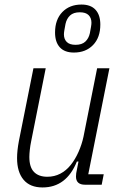

<svg xmlns="http://www.w3.org/2000/svg" viewBox="-20 -812 544 844"><path d="M181 -512 117 -191Q113 -172 111 -153Q109 -134 109 -122Q109 -77 129.5 -56Q150 -35 188 -35Q219 -35 245 -48.5Q271 -62 291 -87Q311 -112 325.5 -145Q340 -178 347 -211L407 -512H461L368 -46H436L427 0H354Q314 0 314 -36Q314 -42 315 -50.5Q316 -59 318 -66L325 -102H318Q272 12 167 12Q112 12 83.5 -22Q55 -56 55 -117Q55 -149 63 -192L127 -512ZM305 -581Q264 -581 243 -604Q222 -627 222 -669Q222 -726 254 -759Q286 -792 338 -792Q379 -792 400 -769Q421 -746 421 -704Q421 -647 389 -614Q357 -581 305 -581ZM312 -615Q340 -615 355 -629Q370 -643 375 -666Q378 -682 380 -693.5Q382 -705 382 -712Q382 -733 369.5 -745.5Q357 -758 331 -758Q303 -758 288 -744Q273 -730 268 -707Q265 -691 263 -679.5Q261 -668 261 -661Q261 -640 273.5 -627.5Q286 -615 312 -615Z"/></svg>

Font: IBM Plex Sans Cond Light
Style: Italic
Weight: 300
Width: 3
Italic angle: -11°
Designer: Mike Abbink, Paul van der Laan, Pieter van Rosmalen
Foundry: Bold Monday
Version: Version 1.3